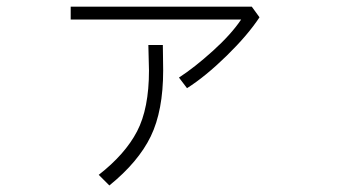

<svg xmlns="http://www.w3.org/2000/svg" viewBox="-20 -529 1040 582"><path d="M194.3 -469.7V-508.8H743.2L766.6 -476.6Q731.4 -422.9 667 -359.9Q602.5 -296.9 546.9 -261.7L522.5 -293.9Q569.3 -324.2 625 -374.5Q680.7 -424.8 710.9 -469.7ZM279.3 1Q359.4 -61.5 395.5 -130.9Q431.6 -200.2 431.6 -315.4L429.7 -392.6H473.6Q473.6 -381.8 474.1 -356.4Q474.6 -331.1 474.6 -315.4Q474.6 -193.4 437 -115.7Q399.4 -38.1 311.5 33.2Z"/></svg>

Font: Gothic A1 ExtraLight
Style: Regular
Weight: 275
Designer: HanYang I&C Co.,Ltd.
Foundry: HanYang I&C Co.,Ltd.
Version: Version 2.50